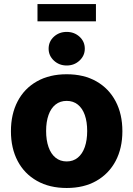

<svg xmlns="http://www.w3.org/2000/svg" viewBox="-20 -913 655 943"><path d="M307.6 10.3Q223.1 10.3 161.4 -24.7Q99.6 -59.6 66.7 -122.3Q33.7 -185.1 33.7 -268.6Q33.7 -352.5 66.7 -415.5Q99.6 -478.5 161.4 -513.4Q223.1 -548.3 307.6 -548.3Q392.1 -548.3 453.4 -513.4Q514.6 -478.5 547.9 -415.5Q581.1 -352.5 581.1 -268.6Q581.1 -185.1 547.9 -122.3Q514.6 -59.6 453.4 -24.7Q392.1 10.3 307.6 10.3ZM307.6 -120.1Q339.4 -120.1 362.1 -138.7Q384.8 -157.2 396.5 -190.9Q408.2 -224.6 408.2 -269.5Q408.2 -314.9 396.5 -348.1Q384.8 -381.3 362.1 -399.4Q339.4 -417.5 307.6 -417.5Q275.4 -417.5 252.7 -399.4Q230 -381.3 218.3 -348.1Q206.5 -314.9 206.5 -269.5Q206.5 -224.6 218.3 -190.9Q230 -157.2 252.7 -138.7Q275.4 -120.1 307.6 -120.1ZM307.6 -591.3Q270.5 -591.3 244.6 -615.5Q218.8 -639.6 218.8 -673.8Q218.8 -709 244.6 -732.7Q270.5 -756.3 307.6 -756.3Q344.7 -756.3 370.6 -732.7Q396.5 -709 396.5 -673.8Q396.5 -639.6 370.6 -615.5Q344.7 -591.3 307.6 -591.3ZM451.2 -893.1V-808.1H164.1V-893.1Z"/></svg>

Font: Inter 17pt ExtraBold
Style: Regular
Weight: 800
Version: Version 4.001;git-66647c0bb